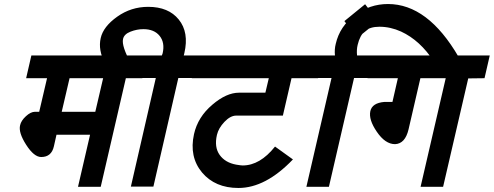

<svg xmlns="http://www.w3.org/2000/svg" viewBox="-20 -909 2456 955"><path d="M80 -286Q85 -309 109 -331Q133 -353 154 -353H175L214 -520H110L136 -633H714L688 -520H606L481 20H368L428 -239H261L248 -181Q236 -128 185 -128Q149 -128 110 -189Q71 -250 80 -286ZM454 -353 493 -520H326L287 -353Z M693 -764Q661 -764 629 -751.5Q597 -739 592 -715Q584 -679 632 -593H503Q467 -660 481 -720Q494 -777 563 -826Q632 -875 717 -875Q818 -875 869 -812Q921 -748 897 -645L894 -633H980L954 -521H867L743 19H631L755 -521H668L694 -633H785Q786 -635 789 -644Q801 -697 774 -730.5Q747 -764 693 -764Z M1155 -334Q1126 -334 1096.5 -303Q1067 -272 1059 -238Q1045 -177 1072.5 -138.5Q1100 -100 1155 -90Q1179 -86 1187 -86Q1273 -86 1348 -180L1437 -116Q1301 26 1166 26Q1050 26 985 -51Q920 -129 945 -242Q964 -327 1036 -388Q1106 -448 1169 -448H1300L1317 -520H934L960 -633H1588L1562 -520H1430L1387 -334Z M1650 -691Q1670 -778 1744.5 -833.5Q1819 -889 1910 -889Q2108 -889 2261 -626L2279 -593H2143L2139 -601L2138 -603Q2070 -708 1975 -752Q1922 -776 1867 -776Q1821 -776 1795.5 -754.5Q1770 -733 1759 -686Q1753 -662 1756 -633H1854L1828 -521H1741L1616 20H1504L1629 -521H1542L1568 -633H1646Q1643 -664 1650 -691Z M1796 -888 1861 -804 1757 -720 1693 -804Z M2012 -265Q1995 -194 1945 -192Q1896 -192 1854 -254Q1813 -314 1822 -356Q1831 -397 1892 -402H1932L1959 -520H1808L1834 -633H2416L2390 -520L2309 -519L2184 20H2072L2197 -520H2071Z"/></svg>

Font: Miedinger
Style: Bold-Italic
Weight: 700
Italic angle: -13°
Version: Version 001.000